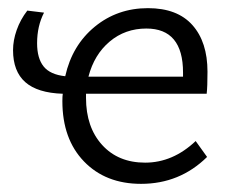

<svg xmlns="http://www.w3.org/2000/svg" viewBox="-20 -443 572 471"><path d="M133 -195Q133 -207 134 -213Q72 -215 42 -241.5Q12 -268 12 -320Q12 -344 21 -369.5Q30 -395 47 -417L88 -412Q71 -379 71 -337Q71 -300 87 -280Q103 -260 140 -256Q157 -332 212.5 -377.5Q268 -423 343 -423Q415 -423 452 -381.5Q489 -340 489 -267Q489 -230 487 -213H191V-203Q191 -131 230.5 -87.5Q270 -44 336 -44Q404 -44 460 -97L488 -58Q421 8 326 8Q239 8 186 -47Q133 -102 133 -195ZM429 -255V-265Q429 -373 339 -373Q287 -373 249 -341Q211 -309 197 -255Z"/></svg>

Font: LXGW Bright GB
Style: Regular
Weight: 400
Designer: Christian Thalmann (Catharsis Fonts)
Foundry: LXGW / Christian Thalmann (Catharsis Fonts) / Fontworks Inc.
Version: Version 5.510